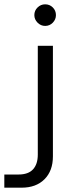

<svg xmlns="http://www.w3.org/2000/svg" viewBox="-98 -722 342 889"><path d="M-78 147V86H-12Q33 86 55 62Q77 38 77 -6V-510H147V2Q147 69 108 108Q69 147 2 147ZM111 -602Q91 -602 76 -617Q61 -632 61 -652Q61 -673 76 -687.5Q91 -702 111 -702Q132 -702 146.5 -687.5Q161 -673 161 -652Q161 -632 146.5 -617Q132 -602 111 -602Z"/></svg>

Font: MuseoModerno Thin Light
Style: Regular
Weight: 300
Version: Version 1.003